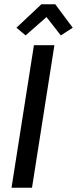

<svg xmlns="http://www.w3.org/2000/svg" viewBox="-20 -880 361 900"><path d="M235 -668 130 0H34L139 -668ZM198 -800 100 -714 57 -750 174 -860H239L321 -750L265 -714Z"/></svg>

Font: Rambla
Style: Italic
Weight: 400
Italic angle: -12°
Designer: Martin Sommaruga
Foundry: Martin Sommaruga
Version: Version 1.001